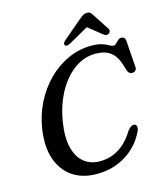

<svg xmlns="http://www.w3.org/2000/svg" viewBox="-132 -1003 950 1114"><g transform="rotate(-15 343.5 -446.0)"><path d="M597.5 -205.5Q606 -201.5 607.8 -189Q609.5 -176.5 598 -156Q559 -79 484.2 -32.8Q409.5 13.5 310 13.5Q226.5 13.5 167 -26.2Q107.5 -66 81.2 -141.8Q55 -217.5 72 -325.5Q84.5 -404.5 120 -474.8Q155.5 -545 209 -598.8Q262.5 -652.5 329.8 -683.2Q397 -714 472.5 -714Q511 -714 535 -705.8Q559 -697.5 573.2 -689Q587.5 -680.5 596 -680.5Q605.5 -680.5 613.5 -688.8Q621.5 -697 630.2 -705.2Q639 -713.5 650 -713.5Q674 -713.5 675.5 -686L687 -526.5Q687.5 -513.5 679.5 -506.8Q671.5 -500 660.5 -500Q640 -500 632.5 -522.5L620.5 -561.5Q604 -614 570.5 -638.5Q537 -663 481 -663Q427.5 -663 380.8 -637.2Q334 -611.5 296.8 -566Q259.5 -520.5 234.2 -461Q209 -401.5 198 -334.5Q182.5 -239.5 198.2 -177Q214 -114.5 253.2 -83.8Q292.5 -53 346.5 -53Q410 -53 461.8 -85Q513.5 -117 554.5 -184.5Q579 -213.5 597.5 -205.5ZM356 -758Q333.5 -746 324 -755Q320.5 -759 322 -766.8Q323.5 -774.5 333.5 -783L448 -880.5Q462 -892 472.5 -898.5Q483 -905 496 -905Q509 -905 515.8 -898.5Q522.5 -892 530 -880.5L593.5 -783Q598.5 -774.5 596 -766.8Q593.5 -759 587.5 -755Q573 -746 557 -758L474 -824.5Z"/></g></svg>

Font: Fraunces 9pt Soft
Style: Italic
Weight: 400
Italic angle: -16°
Version: Version 1.000;[0bf87f6ff]